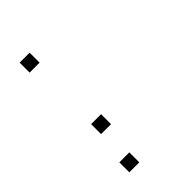

<svg xmlns="http://www.w3.org/2000/svg" viewBox="-174 -507 681 681"><g transform="rotate(-45 166.5 -167.0)"><path d="M108.3 58.3V108.3H58.3V58.3ZM133.3 -108.3V-58.3H83.3V-108.3ZM108.3 -441.7V-391.7H58.3V-441.7Z"/></g></svg>

Font: 0xA000-Boxes
Style: Boxes
Weight: 400
Version: Version 0.1